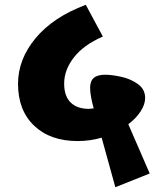

<svg xmlns="http://www.w3.org/2000/svg" viewBox="-20 -736 668 799"><path d="M460 43 403 -163Q355 -149 303 -149Q189 -149 122 -213Q55 -277 55 -387Q55 -489 128 -577Q201 -665 337 -716L408 -584Q328 -549 287.5 -497Q247 -445 247 -388Q247 -336 274 -309.5Q301 -283 350 -283Q356 -283 370 -285Q355 -338 355 -371Q355 -399 370.5 -412Q386 -425 418 -425Q445 -425 484 -416.5Q523 -408 553.5 -386.5Q584 -365 584 -328Q584 -302 565.5 -273Q547 -244 514 -219L603 -14Z"/></svg>

Font: FiraGO Heavy
Style: Regular
Weight: 900
Designer: bBox Type
Foundry: bBox Type GmbH
Version: Version 1.001